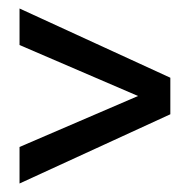

<svg xmlns="http://www.w3.org/2000/svg" viewBox="-20 -507 457 452"><path d="M26 -161 305 -281 26 -401V-487L381 -324V-238L26 -75Z"/></svg>

Font: Cabin
Style: Regular
Weight: 400
Designer: Pablo Impallari
Foundry: Pablo Impallari. http://www.impallari.com Igino Marini. http://www.ikern.com
Version: Version 2.200